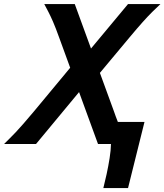

<svg xmlns="http://www.w3.org/2000/svg" viewBox="-40 -726 829 968"><path d="M554.2 -111.3H688.5L605.5 222.2H481Q488.8 191.9 497.6 151.6Q506.3 111.3 512.7 71Q519 30.8 519.5 0H454.1L258.3 -536.6Q240.2 -586.9 227.3 -616.5Q214.4 -646 204.1 -665.8Q193.8 -685.5 183.1 -705.6H336.9L535.2 -162.6Q540.5 -147.5 544.2 -137.2Q547.9 -127 554.2 -111.3ZM375 -458 385.7 -294.4 141.6 0H-19.5Q-3.9 -15.6 9.8 -29.1Q23.4 -42.5 39.3 -59.3Q55.2 -76.2 77.1 -101.1Q99.1 -126 131.3 -164.6ZM410.2 -294.4 399.4 -458 605.5 -705.6H769Q749 -687 727.8 -666Q706.5 -645 679.2 -614.5Q651.9 -584 612.3 -536.6Z"/></svg>

Font: Andika
Style: Bold Italic
Weight: 700
Italic angle: -14°
Designer: Victor Gaultney, Annie Olsen, Julie Remington, Don Collingsworth, Eric Hays, Becca Hirsbrunner
Foundry: SIL International
Version: Version 6.101